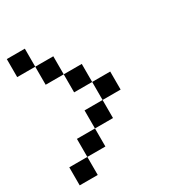

<svg xmlns="http://www.w3.org/2000/svg" viewBox="-145 -843 707 768"><g transform="rotate(-30 208.5 -458.5)"><path d="M0 -166.7V-250H83.3V-166.7ZM0 -666.7V-750H83.3V-666.7ZM83.3 -250V-333.3H166.7V-250ZM83.3 -583.3V-666.7H166.7V-583.3ZM166.7 -333.3V-416.7H250V-333.3ZM166.7 -583.3H250V-500H166.7ZM250 -416.7V-500H333.3V-416.7Z"/></g></svg>

Font: Galmuri11 Regular
Style: Regular
Weight: 400
Designer: Minseo Lee (Quiple)
Version: Version 2.356;hotconv 1.1.0;makeotfexe 2.6.0 DEVELOPMENT